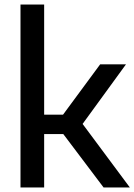

<svg xmlns="http://www.w3.org/2000/svg" viewBox="-20 -828 594 848"><path d="M437.5 0 227 -279 422.5 -544H536.5L334.5 -266.5V-294.5L553.5 0ZM164 -236V-321.5H268V-236ZM70.5 0V-808H175V0Z"/></svg>

Font: Encode Sans Condensed Thin Medium
Style: Regular
Weight: 500
Version: Version 3.002